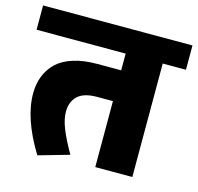

<svg xmlns="http://www.w3.org/2000/svg" viewBox="-114 -759 907 880"><g transform="rotate(15 339.5 -319.0)"><path d="M292.7 -459H407.5V-538.4H-15.2V-653.7H693.6V-538.4H583.4V0H407.5V-312.9H333.2Q269 -312.9 240.4 -285.1Q211.8 -257.3 211.8 -211.3Q211.8 -175.9 228.8 -132.7Q245.7 -89.5 282.6 -24.8L137 16.7Q43.5 -135.5 45 -255.3Q46 -344.8 103.1 -400.4Q132.5 -428.2 180.7 -443.6Q229 -459 292.7 -459Z"/></g></svg>

Font: Khula ExtraBold
Style: Regular
Weight: 800
Designer: Erin McLaughlin, Steve Matteson
Version: Version 1.002;PS 1.0;hotconv 1.0.72;makeotf.lib2.5.5900; ttf